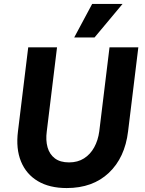

<svg xmlns="http://www.w3.org/2000/svg" viewBox="-20 -941 734 973"><path d="M318 12Q231 12 172 -23Q113 -58 86.5 -122.5Q60 -187 71 -275L123 -701H269L217 -275Q211 -230 221 -194.5Q231 -159 258 -138.5Q285 -118 330 -118Q374 -118 406 -138.5Q438 -159 457.5 -194.5Q477 -230 483 -275L535 -701H681L629 -275Q613 -142 531.5 -65Q450 12 318 12ZM459 -751H356L447 -921H601Z"/></svg>

Font: Inclusive Sans
Style: Bold Italic
Weight: 700
Italic angle: -7°
Designer: Olivia King
Foundry: Olivia King
Version: Version 2.004